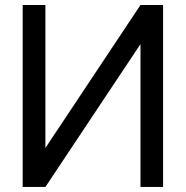

<svg xmlns="http://www.w3.org/2000/svg" viewBox="-20 -740 735 760"><path d="M625.5 0H536.1V-565.4L159.7 0H69.8V-720.2H159.7V-154.3L536.1 -720.2H625.5Z"/></svg>

Font: Vela Sans Med
Style: Regular
Weight: 500
Designer: Principal design: Mikhail Sharanda - project Manrope.
Design modification: Ravid Balaliev
Foundry: Mikhail Sharanda
Version: Version 1.001